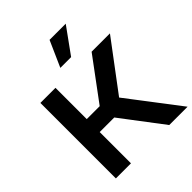

<svg xmlns="http://www.w3.org/2000/svg" viewBox="-254 -1104 1259 1259"><g transform="rotate(-45 375.0 -475.0)"><path d="M340 -770 420 -950H570L440 -770ZM225 -290V0H85V-700H225V-410H345L560 -700H730L475 -360L750 0H580L360 -290Z"/></g></svg>

Font: Squares Bold
Style: Regular
Weight: 400
Designer: Typetype
Foundry: Typetype
Version: Version 001.000